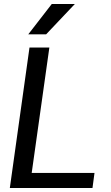

<svg xmlns="http://www.w3.org/2000/svg" viewBox="-20 -937 553 957"><path d="M451 -75 441 0H29L127 -700H226L138 -75ZM238 -917H353L210 -766H121Z"/></svg>

Font: Krub Medium
Style: Italic
Weight: 500
Italic angle: -8°
Designer: Ekaluck Peanpanawate
Foundry: Cadson Demak Co.,Ltd.
Version: Version 1.000; ttfautohint (v1.6)